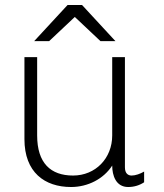

<svg xmlns="http://www.w3.org/2000/svg" viewBox="-20 -740 658 770"><path d="M251 -720 117 -575H177L280 -672L383 -575H443L309 -720H251ZM430 -76C430 -36 445 10 494 10C518 10 540 3 558 -9V-52C543 -43 523 -36 508 -36C493 -36 481 -45 481 -69V-511H430V-197C430 -105 363 -36 273 -36C183 -36 129 -86 129 -197V-511H78V-182C78 -49 159 10 265 10C332 10 395 -22 430 -76Z"/></svg>

Font: ChivoLight
Style: Regular
Weight: 300
Designer: Hector Gatti
Foundry: Omnibus-Type
Version: Version 1.004;PS 001.004;hotconv 1.0.88;makeotf.lib2.5.64775